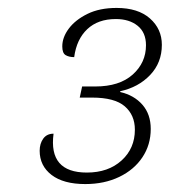

<svg xmlns="http://www.w3.org/2000/svg" viewBox="-20 -843 428 484"><path d="M195 -379Q140 -379 110 -402Q80 -425 80 -463Q80 -481 89 -493.5Q98 -506 115 -506Q102 -408 199 -408Q253 -408 286.5 -438.5Q320 -469 320 -516Q320 -553 294.5 -575Q269 -597 212 -597H181L187 -625H220Q281 -625 314.5 -655Q348 -685 348 -729Q348 -761 327 -778Q306 -795 272 -795Q227 -795 200 -769.5Q173 -744 167 -699Q154 -699 145.5 -704Q137 -709 137 -726Q137 -749 153.5 -771Q170 -793 200.5 -808Q231 -823 274 -823Q328 -823 358 -796.5Q388 -770 388 -730Q388 -685 358.5 -654Q329 -623 283 -613V-611Q318 -603 339 -579Q360 -555 360 -518Q360 -478 339 -446.5Q318 -415 280.5 -397Q243 -379 195 -379Z"/></svg>

Font: Noto Serif Tamil SemiCondensed ExtraLight
Style: Italic
Weight: 200
Width: 4
Italic angle: -12°
Designer: Indian Type Foundry, Tom Grace, and the Monotype Design Team
Foundry: Monotype Imaging Inc.
Version: Version 2.003; ttfautohint (v1.8.4.7-5d5b)